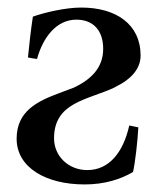

<svg xmlns="http://www.w3.org/2000/svg" viewBox="-20 -476 430 508"><path d="M204 12C257 12 300 -2 332 -21C338 -48 344 -102 346 -139L322 -144C306 -72 268 -26 211 -26C161 -26 123 -63 123 -110C123 -205 210 -211 282 -244C284 -246 287 -246 289 -248C322 -264 352 -291 352 -329C352 -412 287 -456 195 -456C153 -456 98 -443 67 -432C62 -400 57 -356 54 -324C62 -322 70 -321 78 -320C93 -375 128 -424 182 -424C227 -424 253 -395 253 -347C253 -299 224 -267 175 -244L135 -229C79 -208 24 -182 24 -109C24 -33 101 12 204 12Z"/></svg>

Font: Sibila
Style: Regular
Weight: 400
Designer: Stefan Peev
Foundry: Context Ltd
Version: Version 1.000